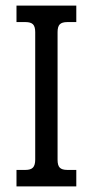

<svg xmlns="http://www.w3.org/2000/svg" viewBox="-20 -667 332 687"><path d="M39 -59H71Q90 -59 98 -67.5Q106 -76 106 -96V-552Q106 -572 98 -580Q90 -588 71 -588H39V-647H253V-588H221Q202 -588 194 -580Q186 -572 186 -552V-95Q186 -75 194 -67Q202 -59 221 -59H253V0H39Z"/></svg>

Font: Pridi Light
Style: Regular
Weight: 300
Designer: Katatrad Team
Foundry: CadsonDemak
Version: Version 1.003